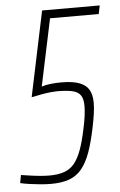

<svg xmlns="http://www.w3.org/2000/svg" viewBox="-61 -725 483 770"><g transform="rotate(-5 180.0 -340.0)"><path d="M113 8Q94 8 72 6Q50 4 28.5 1Q7 -2 -10 -6L-4 -38Q16 -35 37 -32Q58 -29 77 -27.5Q96 -26 110 -26Q146 -26 170.5 -35Q195 -44 211 -64Q227 -84 239 -116.5Q251 -149 261 -197Q268 -228 271 -251.5Q274 -275 274 -292Q274 -321 263.5 -335.5Q253 -350 230 -355Q207 -360 169 -360Q160 -360 144.5 -358.5Q129 -357 109 -353.5Q89 -350 66 -345L138 -688H370L363 -654H167L110 -384Q124 -389 145 -391.5Q166 -394 189 -394Q236 -394 263 -383.5Q290 -373 301 -352.5Q312 -332 312 -301Q312 -281 308.5 -257Q305 -233 299 -204Q287 -145 272.5 -104.5Q258 -64 237.5 -39Q217 -14 187 -3Q157 8 113 8Z"/></g></svg>

Font: Saira Condensed Thin
Style: Italic
Weight: 250
Width: 3
Italic angle: -12°
Designer: Hector Gatti with collaboration of the Omnibus-Type team
Foundry: Omnibus-Type
Version: Version 1.101